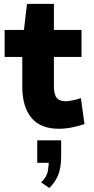

<svg xmlns="http://www.w3.org/2000/svg" viewBox="-20 -647 477 972"><path d="M277.3 4.9Q185.1 4.9 138.9 -50.8Q92.8 -106.4 92.8 -208V-421.9L163.6 -358.9H3.4V-495.6H165.5L92.8 -424.8L116.7 -627.4H252.9V-424.8L182.1 -495.6H392.6V-358.9H182.1L252.9 -421.9V-212.9Q252.9 -168.9 267.1 -151.6Q281.2 -134.3 313.5 -134.3Q324.2 -134.3 348.6 -139.2Q373 -144 389.6 -150.4L407.7 -19Q380.4 -9.3 345.5 -2.2Q310.5 4.9 277.3 4.9ZM229.5 304.7 188 276.4Q216.8 249 222.2 219.7Q227.5 190.4 226.6 163.1L248.5 177.2H168.5V63.5H289.6V142.1Q289.6 203.6 273.9 240.5Q258.3 277.3 229.5 304.7Z"/></svg>

Font: Anaheim ExtraBold
Style: Regular
Weight: 800
Version: Version 2.001